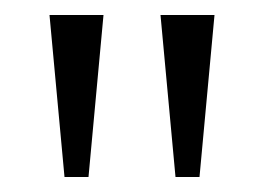

<svg xmlns="http://www.w3.org/2000/svg" viewBox="-20 -734 351 256"><path d="M66 -498 46 -714H118L98 -498ZM214 -498 194 -714H266L246 -498Z"/></svg>

Font: Noto Serif Ethiopic Condensed Light
Style: Regular
Weight: 300
Width: 3
Designer: Monotype Design Team
Foundry: Monotype Imaging Inc.
Version: Version 2.102